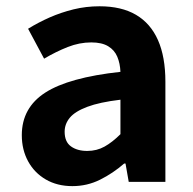

<svg xmlns="http://www.w3.org/2000/svg" viewBox="-20 -594 631 627"><path d="M216.4 13.8Q166.9 13.8 129.6 -7.9Q92.4 -29.5 71.8 -67.2Q51.2 -105 51.2 -152.6Q51.2 -242.2 127.9 -291.6Q204.7 -341 373.3 -359.4Q372.2 -386.8 363.1 -408.6Q354 -430.4 333.4 -442.9Q312.8 -455.5 278.1 -455.5Q239.3 -455.5 201.3 -440.5Q163.3 -425.6 124 -402.4L71.7 -500.1Q105.1 -520.7 142.2 -537.1Q179.3 -553.4 220.3 -563.5Q261.3 -573.5 305.1 -573.5Q376.4 -573.5 424 -545.7Q471.6 -517.8 495.9 -463Q520.1 -408.3 520.1 -327V0H400.4L389.9 -59.9H385.4Q349.3 -28.4 307 -7.3Q264.8 13.8 216.4 13.8ZM264.7 -101.1Q296.1 -101.1 321.6 -115.4Q347.1 -129.7 373.3 -155.8V-268.4Q305.4 -260.3 265.2 -245.2Q225 -230.1 208.1 -209.7Q191.1 -189.3 191.1 -163.8Q191.1 -130.8 211.7 -116Q232.3 -101.1 264.7 -101.1Z"/></svg>

Font: Shanggu Sans SC VF
Style: Regular
Weight: 250
Designer: GuiWonder
Version: Version 1.021